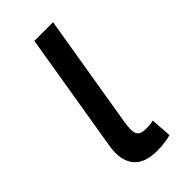

<svg xmlns="http://www.w3.org/2000/svg" viewBox="-182 -591 641 641"><g transform="rotate(-45 138.0 -271.0)"><path d="M154.3 3.9Q92.8 3.9 67.6 -28.8Q42.5 -61.5 52.2 -121.1L122.6 -545.9H210.9L144 -143.1Q137.7 -106 144 -90.3Q150.4 -74.7 178.2 -74.7Q192.4 -74.7 200 -75.7Q207.5 -76.7 213.9 -78.6L219.2 -4.4Q208.5 -1.5 191.2 1.2Q173.8 3.9 154.3 3.9Z"/></g></svg>

Font: Inter Variable
Style: Italic
Weight: 400
Italic angle: -9.39999°
Designer: Rasmus Andersson
Foundry: rsms
Version: Version 4.001;git-9221beed3